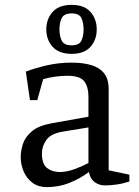

<svg xmlns="http://www.w3.org/2000/svg" viewBox="-20 -757 570 788"><path d="M172 11Q137 11 113 -7Q89 -25 77 -53.5Q65 -82 65 -112Q65 -136 73.5 -164.5Q82 -193 109.5 -217Q137 -241 192 -251L343 -278V-362Q343 -400 326 -423Q309 -446 256 -446Q234 -446 207 -442.5Q180 -439 157 -432L133 -346H103L86 -463Q128 -479 175.5 -489.5Q223 -500 274 -500Q320 -500 354 -490Q388 -480 407 -456.5Q426 -433 426 -391V-58L511 -40V-12Q483 -3 457 0.5Q431 4 411 4Q387 4 368.5 -9.5Q350 -23 345 -51Q307 -23 264 -6Q221 11 172 11ZM225 -51Q254 -51 286.5 -63Q319 -75 343 -88V-234L239 -217Q189 -209 170.5 -183Q152 -157 152 -127Q152 -84 173 -67.5Q194 -51 225 -51ZM274 -536Q222 -536 196 -565Q170 -594 170 -636Q170 -679 196 -708Q222 -737 274 -737Q326 -737 351.5 -708Q377 -679 377 -636Q377 -594 351.5 -565Q326 -536 274 -536ZM274 -571Q305 -571 314 -590Q323 -609 323 -636Q323 -664 314 -683Q305 -702 274 -702Q243 -702 233.5 -683Q224 -664 224 -636Q224 -609 233.5 -590Q243 -571 274 -571Z"/></svg>

Font: Manuale
Style: Regular
Weight: 400
Designer: Eduardo Tunni / Pablo Cosgaya
Foundry: Eduardo Tunni / Pablo Cosgaya
Version: Version 1.002